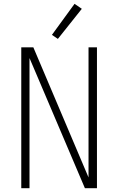

<svg xmlns="http://www.w3.org/2000/svg" viewBox="-20 -982 616 1002"><path d="M91 0H134V-679L423 0H486V-735H442V-56L154 -735H91ZM282 -779 407 -936 369 -962 251 -800Z"/></svg>

Font: Iosevka Sparkle Extralight
Style: Regular
Weight: 200
Designer: Belleve Invis
Foundry: Belleve Invis
Version: Version 4.5.0; ttfautohint (v1.8.3)